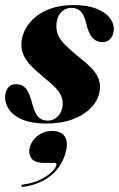

<svg xmlns="http://www.w3.org/2000/svg" viewBox="-25 -477 468 756"><path d="M162.5 -2Q187.5 -2 204.5 -21Q221.5 -40 222 -68.5Q222 -86 215.2 -100.8Q208.5 -115.5 193 -131.8Q177.5 -148 152 -168.5Q120 -194.5 98.5 -216.8Q77 -239 67.2 -261Q57.5 -283 59.5 -309Q62.5 -348 87.5 -381.8Q112.5 -415.5 157.5 -436.2Q202.5 -457 265 -457Q317.5 -457 352.2 -443.8Q387 -430.5 404.5 -409.8Q422 -389 423 -366Q423.5 -341 411.2 -326Q399 -311 379.5 -311Q355 -311 339 -328.2Q323 -345.5 313 -390.5Q305 -421 291.2 -433.5Q277.5 -446 257 -446Q231 -446 214.2 -427Q197.5 -408 197 -376Q196.5 -356 204 -338.2Q211.5 -320.5 231.8 -300Q252 -279.5 289.5 -249Q320.5 -225 338.8 -204.8Q357 -184.5 364 -164.2Q371 -144 367.5 -119.5Q362 -82.5 334 -53.2Q306 -24 261 -7.2Q216 9.5 157 9.5Q101.5 9.5 65.5 -5.2Q29.5 -20 12.2 -43.8Q-5 -67.5 -5 -93.5Q-5 -115.5 5.8 -130.5Q16.5 -145.5 37.5 -145.5Q63.5 -145.5 78 -127Q92.5 -108.5 103 -65Q112.5 -30.5 126.2 -16.2Q140 -2 162.5 -2ZM150 164.5Q111 164.5 98.5 146Q86 127.5 92 104Q100 75 124.2 56.8Q148.5 38.5 180.5 38.5Q215 38.5 229.8 60Q244.5 81.5 234 121.5Q218.5 180.5 173.8 215.5Q129 250.5 65 259Q62.5 259.5 61 258.5Q59.5 257.5 59.5 255.5Q59.5 253.5 60.8 251.8Q62 250 65 249.5Q100.5 245.5 129.2 232.2Q158 219 175.8 202.8Q193.5 186.5 197 173.5Q199.5 164.5 190.5 164.5Z"/></svg>

Font: Fraunces 120pt
Style: Bold Italic
Weight: 700
Italic angle: -16°
Version: Version 1.000;[b76b70a41]